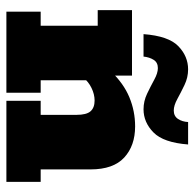

<svg xmlns="http://www.w3.org/2000/svg" viewBox="-24 -600 623 616"><g transform="rotate(90 288.0 -291.5)"><path d="M17 0V-110H62V-293H12V-403H222V-336L208 -335Q247 -376 291.5 -394.5Q336 -413 385 -413Q447 -413 485 -378Q523 -343 523 -270V-110H563V0H303V-110H348V-225Q348 -257 336.5 -270Q325 -283 302 -283Q282 -283 261.5 -273Q241 -263 228 -246L237 -283V-110H277V0ZM330 -440Q304 -440 280 -451.5Q256 -463 235 -474.5Q214 -486 198 -486Q180 -486 171.5 -472.5Q163 -459 161 -440H89Q95 -520 127.5 -551.5Q160 -583 202 -583Q228 -583 252 -571.5Q276 -560 297 -548.5Q318 -537 334 -537Q352 -537 361 -550.5Q370 -564 371 -583H443Q437 -504 404.5 -472Q372 -440 330 -440Z"/></g></svg>

Font: Rokkitt Black
Style: Regular
Weight: 900
Designer: Vernon Adams
Foundry: Vernon Adams
Version: Version 3.103